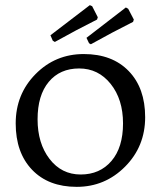

<svg xmlns="http://www.w3.org/2000/svg" viewBox="-20 -717 625 746"><path d="M172.5 -99.5C141.5 -139.8 126 -191.2 126 -253.5C126 -315.8 140.5 -364.3 169.5 -399C198.5 -433.7 237.8 -451 287.5 -451C337.2 -451 378 -431 410 -391C442 -351 458 -299.8 458 -237.5C458 -175.2 443 -126.5 413 -91.5C383 -56.5 343.2 -39 293.5 -39C243.8 -39 203.5 -59.2 172.5 -99.5ZM466 -69.5C518 -121.8 544 -185.8 544 -261.5C544 -337.2 522.7 -397 480 -441C437.3 -485 379.2 -507 305.5 -507C231.8 -507 169.3 -481 118 -429C66.7 -377 41 -313.2 41 -237.5C41 -161.8 62.2 -101.8 104.5 -57.5C146.8 -13.2 204.7 9 278 9C351.3 9 414 -17.2 466 -69.5ZM360 -650 338 -693 329 -697 176 -580 185 -559 193 -554C249 -585.3 303.7 -614.3 357 -641ZM500 -641 478 -683 469 -688 316 -570 326 -549 333 -545C389 -576.3 443.7 -605.3 497 -632Z"/></svg>

Font: Alegreya SC
Style: Regular
Weight: 400
Designer: Juan Pablo del Peral
Foundry: Juan Pablo del Peral
Version: Version 1.003